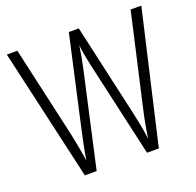

<svg xmlns="http://www.w3.org/2000/svg" viewBox="-125 -846 998 978"><g transform="rotate(-20 374.0 -357.0)"><path d="M739 -714 574 0H510L394 -513Q388 -540 382.5 -568Q377 -596 373 -632Q369 -603 364 -575Q359 -547 352 -516L237 0H173L10 -714H67L179 -217Q199 -120 206 -68Q212 -106 220 -146Q228 -186 235 -217L346 -714H400L512 -216Q521 -177 527.5 -142.5Q534 -108 540 -66Q551 -144 568 -217L681 -714Z"/></g></svg>

Font: Noto Sans Condensed Light
Style: Regular
Weight: 300
Width: 3
Designer: Monotype Design Team
Foundry: Monotype Imaging Inc.
Version: Version 2.013; ttfautohint (v1.8.4.7-5d5b)